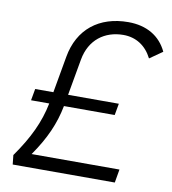

<svg xmlns="http://www.w3.org/2000/svg" viewBox="-80 -773 756 842"><g transform="rotate(10 298.5 -351.5)"><path d="M32.7 0H487.3L497.6 -59.6H106.4C163.1 -141.1 193.8 -210.9 209.5 -291.5H435.5L444.8 -343.3H218.8L247.6 -505.4C263.7 -595.2 329.1 -644 412.6 -644C468.8 -644 513.7 -615.2 540.5 -562L597.2 -601.6C566.4 -667.5 505.9 -703.1 424.3 -703.1C293.9 -703.1 204.1 -631.8 182.1 -505.9L153.3 -343.3H72.3L63 -291.5H144C127 -206.1 90.8 -129.9 28.3 -41.5Z"/></g></svg>

Font: Cascadia Mono NF Light
Style: Italic
Weight: 300
Italic angle: -10°
Monospace: yes
Designer: Aaron Bell
Foundry: Saja Typeworks
Version: Version 2404.023